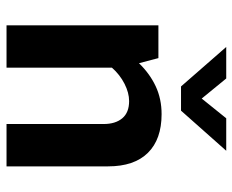

<svg xmlns="http://www.w3.org/2000/svg" viewBox="-84 -646 730 603"><g transform="rotate(90 281.5 -345.0)"><path d="M193 0H60V-477H163L179 -416Q212 -450 251.5 -468.5Q291 -487 339 -487Q418 -487 460.5 -444Q503 -401 503 -319V0H370V-305Q370 -342 352 -363.5Q334 -385 298 -385Q272 -385 243.5 -370.5Q215 -356 193 -331ZM128 -690H227L290 -613L352 -690H454L328 -548H252Z"/></g></svg>

Font: Ek Mukta
Style: Bold
Weight: 700
Designer: Girish Dalvi and Yashodeep Gholap
Foundry: Ek Type
Version: Version 2.538;PS 1.002;hotconv 16.6.51;makeotf.lib2.5.65220;